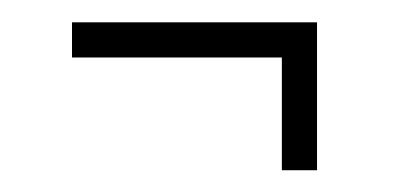

<svg xmlns="http://www.w3.org/2000/svg" viewBox="-20 -317 368 172"><path d="M232.5 -164.5V-265.5H44.5V-297H264V-164.5Z"/></svg>

Font: Imbue 10pt
Style: Regular
Weight: 400
Designer: Tyler Finck
Foundry: Etcetera Type Company
Version: Version 1.102; ttfautohint (v1.8.3)